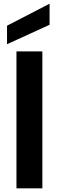

<svg xmlns="http://www.w3.org/2000/svg" viewBox="-20 -1018 318 1038"><path d="M69 -740V0H209V-740ZM248 -998 18 -879V-779L248 -884Z"/></svg>

Font: Poppins SemiBold
Style: Regular
Weight: 600
Designer: Ninad Kale (Devanagari), Jonny Pinhorn (Latin)
Foundry: Indian Type Foundry
Version: 4.004